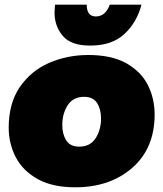

<svg xmlns="http://www.w3.org/2000/svg" viewBox="-20 -789 694 817"><path d="M364 -595Q282 -595 247 -636.5Q212 -678 212 -736L214 -769H349Q349 -719 388 -719Q429 -719 447 -769H582Q562 -693 509 -644Q456 -595 364 -595ZM300 8Q205 8 142 -26Q76.5 -62.5 46.8 -120.5Q17 -178.5 17 -246Q17 -347 62.5 -416Q111.5 -488 189 -521.5Q266.5 -555 356 -555Q452 -555 514.5 -521.5Q579.5 -485.5 608.8 -427.8Q638 -370 638 -302Q638 -158 543 -75Q448 8 300 8ZM317 -165Q364 -165 387 -201Q410 -237 410 -285Q410 -324 393 -350.5Q376 -377 338 -377Q291 -377 268 -341Q245 -305 245 -257Q245 -218 262 -191.5Q279 -165 317 -165Z"/></svg>

Font: Argentum Sans Black
Style: Italic
Weight: 900
Italic angle: -11°
Designer: Julieta Ulanovsky (font), Cristiano Sobral (main changes and remaster)
Foundry: Julieta Ulanovsky (font), Cristiano Sobral (main changes and remaster)
Version: Version 2.007;June 15, 2022;FontCreator 14.0.0.2814 64-bit; 